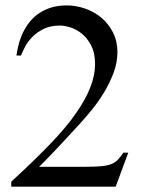

<svg xmlns="http://www.w3.org/2000/svg" viewBox="-20 -697 540 717"><path d="M412.1 0H22V-18.6Q107.9 -97.2 168.7 -160.6Q229.5 -224.1 264.6 -275.4Q335 -376 335 -457Q335 -499.5 320.3 -527.3Q305.7 -555.2 284.9 -571.8Q264.2 -588.4 241.9 -595Q219.7 -601.6 204.1 -601.6Q168.9 -601.6 143.8 -589.4Q118.7 -577.1 101.3 -559.6Q84 -542 73.7 -522.7Q63.5 -503.4 58.6 -489.7H41.5Q43.5 -504.4 47.9 -524.2Q52.2 -543.9 61 -564.7Q69.8 -585.4 83.5 -605.5Q97.2 -625.5 117.4 -641.4Q137.7 -657.2 165.3 -667Q192.9 -676.8 229 -676.8Q264.2 -676.8 298.3 -664.8Q332.5 -652.8 359.1 -630.4Q385.7 -607.9 402.1 -575.4Q418.5 -543 418.5 -502.4Q418.5 -463.4 404.1 -425Q389.6 -386.7 368.4 -351.6Q347.2 -316.4 322.5 -286.4Q297.9 -256.3 277.3 -233.9Q216.3 -167.5 178.7 -127.9Q141.1 -88.4 126 -74.2H299.3Q336.9 -74.2 359.4 -76.4Q381.8 -78.6 396.2 -84.5Q410.6 -90.3 420.2 -100.6Q429.7 -110.8 440.9 -127H459Z"/></svg>

Font: Doulos SIL CyrE
Style: Regular
Weight: 400
Designer: Walt Agee, Victor Gaultney, Peter Martin, Debbi Hosken, Becca Hirsbrunner
Foundry: SIL International
Version: Version 5.000